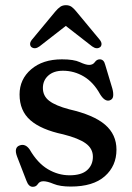

<svg xmlns="http://www.w3.org/2000/svg" viewBox="-20 -710 510 741"><path d="M223 -437Q187 -437 166.2 -418.2Q145.5 -399.5 145.5 -370.5Q145.5 -339.5 170 -320.8Q194.5 -302 247.5 -288Q341.5 -266.5 385.5 -228.8Q429.5 -191 429.5 -132.5Q429.5 -69.5 384.5 -29.8Q339.5 10 253 10Q211.5 10 187 -0.2Q162.5 -10.5 147.5 -10.5Q133 -10.5 126.2 0.2Q119.5 11 106.5 11Q90.5 11 82 -12.5L46 -105.5Q32.5 -141 56.5 -149Q78 -156.5 94.5 -133Q125 -80.5 164.8 -57Q204.5 -33.5 248.5 -33.5Q294.5 -33.5 316.5 -53.5Q338.5 -73.5 338.5 -105Q338.5 -136.5 311 -156.5Q283.5 -176.5 224 -191.5Q139 -209.5 97.2 -246Q55.5 -282.5 55.5 -345.5Q55.5 -404 100.2 -442.5Q145 -481 219 -481Q265 -481 288 -470.2Q311 -459.5 324 -459.5Q338.5 -459.5 346 -470.2Q353.5 -481 365 -481Q381 -481 386 -460L413.5 -368.5Q418 -352.5 416.8 -339.5Q415.5 -326.5 403 -322.5Q384.5 -317 366.5 -346Q341 -392.5 303.5 -414.8Q266 -437 223 -437ZM132.5 -531Q114.5 -518 101 -528.5Q96.5 -532.5 96.2 -540Q96 -547.5 103 -556.5L193 -665Q203 -677 212.2 -683.5Q221.5 -690 234.5 -690Q247.5 -690 256.5 -683.5Q265.5 -677 275 -665L365 -556.5Q372 -547.5 371.8 -540Q371.5 -532.5 367 -528.5Q353.5 -518 335.5 -531L234 -610Z"/></svg>

Font: Fraunces 9pt Soft
Style: Regular
Weight: 400
Version: Version 1.000;[0bf87f6ff]